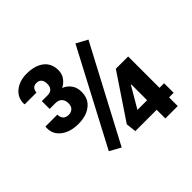

<svg xmlns="http://www.w3.org/2000/svg" viewBox="-180 -896 1069 1069"><g transform="rotate(-45 354.5 -361.5)"><path d="M252.9 -57.6Q236.3 -66.4 187.5 -93.8Q260.7 -232.4 480.5 -649.4Q497.1 -640.6 546.9 -613.3Q472.7 -474.6 252.9 -57.6ZM636.7 -143.6Q645.5 -143.6 672.9 -143.6Q672.9 -125 672.9 -68.4Q664.1 -68.4 636.7 -68.4Q636.7 -51.8 636.7 0Q612.3 0 539.1 0Q539.1 -17.6 539.1 -68.4Q497.1 -68.4 371.1 -68.4Q369.1 -84 364.3 -128.9Q408.2 -194.3 539.1 -389.6Q539.1 -389.6 539.1 -390.6Q563.5 -390.6 636.7 -390.6Q636.7 -329.1 636.7 -143.6ZM462.9 -143.6Q481.4 -143.6 539.1 -143.6Q539.1 -174.8 539.1 -266.6Q538.1 -267.6 535.2 -268.6Q535.2 -266.6 532.2 -261.7Q514.6 -232.4 462.9 -143.6ZM166 -554.7Q189.5 -554.7 200.2 -567.4Q210.9 -579.1 210.9 -602.5Q210.9 -622.1 201.2 -634.8Q191.4 -647.5 171.9 -647.5Q152.3 -647.5 143.6 -636.7Q133.8 -625 133.8 -609.4Q102.5 -609.4 42 -609.4Q41 -610.4 40 -612.3Q38.1 -662.1 75.2 -692.4Q112.3 -722.7 168.9 -722.7Q233.4 -722.7 271.5 -693.4Q308.6 -664.1 308.6 -610.4Q308.6 -583 293.9 -561.5Q278.3 -539.1 252.9 -526.4Q282.2 -514.6 297.9 -491.2Q314.5 -468.8 314.5 -434.6Q314.5 -379.9 276.4 -350.6Q239.3 -320.3 174.8 -320.3Q111.3 -320.3 71.3 -351.6Q34.2 -379.9 34.2 -429.7Q34.2 -433.6 35.2 -437.5Q35.2 -438.5 35.2 -440.4Q58.6 -440.4 128.9 -440.4Q128.9 -418.9 140.6 -406.2Q151.4 -394.5 173.8 -394.5Q192.4 -394.5 205.1 -406.2Q217.8 -418 217.8 -441.4Q217.8 -465.8 204.1 -479.5Q191.4 -493.2 166 -493.2Q151.4 -493.2 121.1 -493.2Q121.1 -508.8 121.1 -554.7Q132.8 -554.7 166 -554.7Z"/></g></svg>

Font: Noto Sans Hebrew DECATHLON 
Style: Bold
Weight: 400
Designer: Monotype Design Team
Version: Version 2.000;GOOG;noto-fonts:20170220:a8a215d2e889